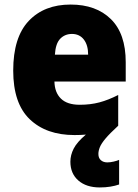

<svg xmlns="http://www.w3.org/2000/svg" viewBox="-20 -583 608 843"><path d="M412 93Q412 111 423 120.5Q434 130 451 130Q464 130 479 126.5Q494 123 503 119V227Q486 233 464.5 236.5Q443 240 418 240Q359 240 324 209.5Q289 179 289 127Q289 98 303.5 69.5Q318 41 357 8Q334 10 307 10Q183 10 110.5 -59.5Q38 -129 38 -273Q38 -419 106 -491Q174 -563 290 -563Q402 -563 467 -499Q532 -435 532 -310V-225H219Q220 -177 247.5 -150Q275 -123 330 -123Q377 -123 416.5 -133.5Q456 -144 499 -166V-31Q462 3 443.5 25Q425 47 418.5 63Q412 79 412 93ZM296 -434Q265 -434 244.5 -413Q224 -392 221 -343H367Q367 -385 348 -409.5Q329 -434 296 -434Z"/></svg>

Font: Noto Sans Ethiopic SemiCondensed Black
Style: Regular
Weight: 900
Width: 4
Designer: Monotype Design Team
Foundry: Monotype Imaging Inc.
Version: Version 2.102; ttfautohint (v1.8.4.7-5d5b)